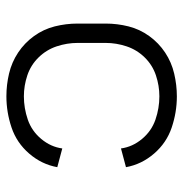

<svg xmlns="http://www.w3.org/2000/svg" viewBox="-6 -572 586 615"><g transform="rotate(90 287.5 -265.0)"><path d="M289 8Q252 8 216 -0.5Q180 -9 149 -29.5Q118 -50 96 -80.5Q74 -111 65 -147Q56 -183 56 -220V-310Q56 -347 65 -383Q74 -419 96 -449.5Q118 -480 149 -500.5Q180 -521 216.5 -529.5Q253 -538 289 -538Q340 -538 389 -521.5Q438 -505 472.5 -465Q507 -425 516 -375L456 -359Q451 -396 425.5 -426.5Q400 -457 363.5 -469.5Q327 -482 289 -482Q255 -482 222 -471Q189 -460 164.5 -435Q140 -410 129 -377Q118 -344 118 -310V-220Q118 -186 129 -153Q140 -120 164.5 -95Q189 -70 222 -59Q255 -48 289 -48Q327 -48 363.5 -60.5Q400 -73 425.5 -103.5Q451 -134 456 -171L516 -155Q507 -105 472.5 -65Q438 -25 389 -8.5Q340 8 289 8Z"/></g></svg>

Font: Jozsika Light
Style: Regular
Weight: 300
Monospace: yes
Designer: Belleve Invis
Foundry: Belleve Invis
Version: 2.1.0